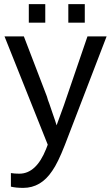

<svg xmlns="http://www.w3.org/2000/svg" viewBox="-20 -705 540 933"><path d="M93 208Q57 208 33 202V136Q51 139 74 139Q156 139 204 19L212 -2L2 -528H96L208 -236L213 -219Q216 -213 235 -156Q251 -111 255 -96L290 -192L405 -528H498L295 0Q261 87 234 125Q179 208 93 208ZM392 -595H312V-685H392ZM200 -595H120V-685H200Z"/></svg>

Font: Libra Sans
Style: Regular
Weight: 400
Foundry: Context Ltd
Version: Version 1.002